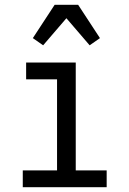

<svg xmlns="http://www.w3.org/2000/svg" viewBox="-20 -781 540 801"><path d="M75 0V-70H218V-450H89V-520H296V-70H425V0ZM160 -592 117 -622 208 -761H306L397 -622L354 -592L257 -705Z"/></svg>

Font: Iosevka Web
Style: Regular
Weight: 400
Monospace: yes
Designer: Belleve Invis
Foundry: Belleve Invis
Version: Version 28.0.3; ttfautohint (v1.8.3)